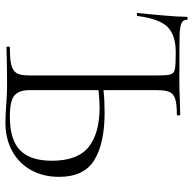

<svg xmlns="http://www.w3.org/2000/svg" viewBox="-22 -670 696 691"><g transform="rotate(90 325.5 -324.0)"><path d="M616 -189Q616 -132 591.5 -88Q567 -44 522.5 -20Q478 4 420 4Q395 4 357 1Q343 0 322.5 -1Q302 -2 277 -2L192 -1Q175 0 150 0Q147 0 147 -6Q147 -12 150 -12Q194 -12 214.5 -17.5Q235 -23 243 -37Q251 -51 251 -81V-544Q251 -579 247 -591Q243 -603 228 -606Q213 -609 168 -609Q105 -609 76 -579Q47 -549 37 -471Q37 -469 31.5 -469Q26 -469 26 -471Q30 -506 35 -562.5Q40 -619 40 -647Q40 -652 45.5 -652Q51 -652 51 -647Q51 -636 61.5 -630.5Q72 -625 98 -623Q130 -622 276 -622Q305 -622 347 -624L393 -625Q395 -625 395 -619Q395 -613 393 -613Q354 -613 335.5 -607Q317 -601 310.5 -586.5Q304 -572 304 -542V-349Q341 -353 385 -353Q495 -353 555.5 -316Q616 -279 616 -189ZM558 -163Q558 -256 508.5 -295.5Q459 -335 365 -335Q346 -335 304 -331V-81Q304 -45 323 -28.5Q342 -12 400 -12Q483 -12 520.5 -49Q558 -86 558 -163Z"/></g></svg>

Font: Cormorant Garamond Light
Style: Regular
Weight: 300
Designer: Christian Thalmann (Catharsis Fonts)
Version: Version 3.000